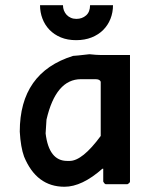

<svg xmlns="http://www.w3.org/2000/svg" viewBox="-20 -710 590 740"><path d="M481 -498V-10.3Q481 -5.4 471.2 0H388.2Q383.3 0 377.9 -10.3V-59.6H374.5Q295.9 9.8 228.5 9.8Q120.6 9.8 72.8 -106.4Q59.6 -142.6 56.2 -202.6Q56.2 -430.7 261.7 -494.6Q269 -494.6 324.7 -501Q353 -498 368.2 -498ZM155.8 -195.8Q168.5 -89.8 238.8 -89.8H248.5Q297.4 -89.8 368.2 -186V-395Q364.7 -404.8 348.1 -404.8H292Q195.3 -404.8 159.2 -249ZM415.5 -689.9Q415.5 -662.1 405.8 -637.5Q396 -612.8 377.7 -594.5Q359.4 -576.2 333 -565.7Q306.6 -555.2 273.4 -555.2Q240.2 -555.2 214.4 -565.9Q188.5 -576.7 170.7 -595.2Q152.8 -613.8 143.6 -638.2Q134.3 -662.6 134.3 -689.9H222.7Q222.7 -679.2 226.3 -669.7Q230 -660.2 236.8 -652.8Q243.7 -645.5 253.2 -641.4Q262.7 -637.2 274.4 -637.2Q296.4 -637.2 311.8 -650.6Q327.1 -664.1 327.1 -689.9ZM0 -496.1Z"/></svg>

Font: Code New Roman
Style: Bold
Weight: 700
Monospace: yes
Designer: Sam Radian
Foundry: Code New Roman
Version: Version 1.508 October 19, 2014